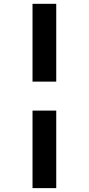

<svg xmlns="http://www.w3.org/2000/svg" viewBox="-20 -889 462 1000"><path d="M149.4 -869.1H272.9V-463.9H149.4ZM149.4 -313H272.9V90.8H149.4Z"/></svg>

Font: Merriweather UltraBold
Style: Regular
Weight: 900
Designer: Eben Sorkin ( sorkintype@gmail.com )
Foundry: Eben Sorkin
Version: Version 1.570; ttfautohint (v1.3) -l 8 -r 32 -G 0 -x 0 -H 60